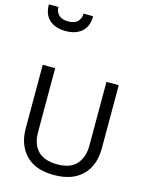

<svg xmlns="http://www.w3.org/2000/svg" viewBox="-160 -1233 1051 1342"><g transform="rotate(15 365.5 -561.5)"><path d="M640 -252Q640 -178 610 -118.5Q580 -59 518.5 -24.5Q457 10 362 10Q229 10 159.5 -62.5Q90 -135 90 -254V-714H180V-251Q180 -164 226.5 -116Q273 -68 367 -68Q464 -68 507.5 -119.5Q551 -171 551 -252V-714H640ZM182 -983Q109 -983 65.5 -1021Q22 -1059 22 -1133H91Q91 -1099 113.5 -1076Q136 -1053 182 -1053Q229 -1053 251 -1076Q273 -1099 273 -1133H342Q342 -1059 299 -1021Q256 -983 182 -983Z"/></g></svg>

Font: Noto Sans Tifinagh Ghat
Style: Regular
Weight: 400
Designer: JamraPatel
Foundry: JamraPatel LLC
Version: Version 2.006; ttfautohint (v1.8.4.7-5d5b)